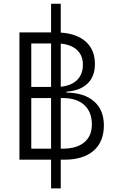

<svg xmlns="http://www.w3.org/2000/svg" viewBox="-20 -870 626 1046"><path d="M258.3 156.2V0H85.9V-693.4H258.3V-849.6H311V-692.4Q399.9 -686.5 448.5 -642.1Q497.1 -597.7 497.1 -521Q497.1 -453.6 456.8 -414.8Q416.5 -376 342.3 -370.6V-365.7Q439.5 -364.3 492.7 -317.4Q545.9 -270.5 545.9 -187Q545.9 -97.7 489.7 -48.8Q433.6 0 330.6 0H311V156.2ZM311 -335.9V-60.1H321.8Q397.5 -60.1 439 -94.5Q480.5 -128.9 480.5 -191.9Q480.5 -260.3 439 -298.1Q397.5 -335.9 321.8 -335.9ZM258.3 -60.1V-335.9H150.4V-60.1ZM150.4 -396.5H258.3V-633.3H150.4ZM311 -397.5Q368.7 -403.3 400.1 -434.3Q431.6 -465.3 431.6 -517.6Q431.6 -567.4 400.1 -597.2Q368.7 -627 311 -632.3Z"/></svg>

Font: CaskaydiaCove NFP Light
Style: Regular
Weight: 300
Designer: Aaron Bell
Foundry: Saja Typeworks
Version: Version 2111.001; VTT 6.35;Nerd Fonts 3.1.1